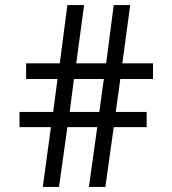

<svg xmlns="http://www.w3.org/2000/svg" viewBox="-20 -738 680 758"><path d="M437 -296H559V-236H429L396 0H331L364 -236H246L213 0H149L181 -236H57V-296H190L207 -426H83V-488H216L246 -718H312L281 -488H399L429 -718H494L463 -488H584V-426H455ZM255 -296H372L390 -426H272Z"/></svg>

Font: Rosario Medium
Style: Italic
Weight: 500
Italic angle: -8.05°
Version: Version 1.201